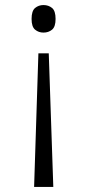

<svg xmlns="http://www.w3.org/2000/svg" viewBox="-20 -561 345 760"><path d="M173 -350 191 179H115L132 -350ZM152 -541Q172 -541 186 -529.5Q200 -518 200 -486Q200 -455 186 -443.5Q172 -432 152 -432Q133 -432 119 -443.5Q105 -455 105 -486Q105 -518 119 -529.5Q133 -541 152 -541Z"/></svg>

Font: Noto Serif Sinhala Light
Style: Regular
Weight: 300
Designer: Jelle Bosma - Monotype Design Team
Foundry: Monotype Imaging Inc.
Version: Version 2.007; ttfautohint (v1.8.4.7-5d5b)